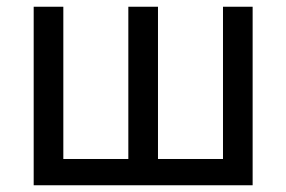

<svg xmlns="http://www.w3.org/2000/svg" viewBox="-20 -550 850 570"><path d="M80 0V-530H168V-78H361V-530H449V-78H642V-530H730V0Z"/></svg>

Font: Golos Text
Style: Regular
Weight: 400
Designer: A.Korolkova, Vitaly Kuzmin
Foundry: ParaType Ltd
Version: Version 2.004